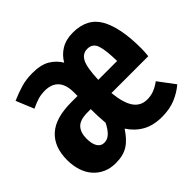

<svg xmlns="http://www.w3.org/2000/svg" viewBox="-146 -709 885 885"><g transform="rotate(-45 297.0 -266.0)"><path d="M357 -226Q364 -155 387.5 -121.5Q411 -88 453 -88Q477 -88 497.5 -96Q518 -104 540 -120L600 -40Q571 -15 533 1Q495 17 444 17Q388 17 349 -5Q310 -27 284 -67Q270 -46 255.5 -30Q241 -14 224.5 -3.5Q208 7 188 12Q168 17 143 17Q108 17 80.5 4.5Q53 -8 33.5 -30.5Q14 -53 4 -84Q-6 -115 -6 -152Q-6 -237 43.5 -282Q93 -327 196 -327H237V-350Q237 -401 214 -426Q191 -451 148 -451Q124 -451 104.5 -445.5Q85 -440 55 -426L19 -513Q58 -530 91 -539.5Q124 -549 164 -549Q219 -549 251 -530Q283 -511 302 -479Q320 -511 351.5 -530Q383 -549 428 -549Q522 -549 561 -479Q600 -409 600 -276Q600 -250 597 -226ZM422 -449Q391 -449 375.5 -419.5Q360 -390 357 -312H480Q479 -383 468 -416Q457 -449 422 -449ZM172 -87Q193 -87 209.5 -102.5Q226 -118 241 -148Q239 -171 238 -194.5Q237 -218 237 -241H216Q167 -241 147 -219.5Q127 -198 127 -159Q127 -125 138.5 -106Q150 -87 172 -87Z"/></g></svg>

Font: Qzxlaeiskcpccdgjqmyffctclhy
Style: Regular
Weight: 700
Monospace: yes
Designer: Carrois Corporate & Edenspiekermann
Foundry: Carrois Corporate GbR & Edenspiekermann AG
Version: Version 2.001